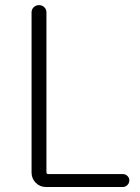

<svg xmlns="http://www.w3.org/2000/svg" viewBox="-20 -749 561 769"><path d="M164.1 0Q139.6 0 123 -17.1Q106.4 -34.2 106.4 -57.6V-699.2Q106.4 -711.9 115.2 -720.2Q124 -728.5 136.2 -728.5Q148.4 -728.5 157.2 -720.2Q166 -711.9 166 -699.2V-59.6Q166 -51.8 172.9 -51.8H471.7Q482.4 -51.8 490.2 -44.4Q498 -37.1 498 -26.4Q498 -15.6 490.2 -7.8Q482.4 0 471.7 0Z"/></svg>

Font: Gen Jyuu Gothic P Light
Style: Regular
Weight: 200
Designer: [Source Han Sans]
Ryoko NISHIZUKA  (kana & ideographs); Paul D. Hunt (Latin, Greek & Cyrillic); Wenlong ZHANG  (bopomofo
Version: Version 1.002.20150607